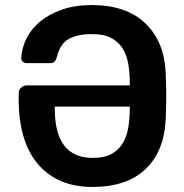

<svg xmlns="http://www.w3.org/2000/svg" viewBox="-20 -730 730 760"><path d="M636 -439Q638 -396 638 -349Q638 -302 636 -261Q631 -133 557 -61.5Q483 10 346 10Q208 10 131 -79.5Q54 -169 54 -338V-360Q54 -374 63.5 -383Q73 -392 87 -392H494Q494 -433 489 -469.5Q484 -506 468 -534Q452 -562 422.5 -578.5Q393 -595 343 -595Q289 -595 253.5 -576.5Q218 -558 205 -504Q201 -490 194.5 -485Q188 -480 177 -480H86Q77 -480 70.5 -485.5Q64 -491 64 -500Q66 -540 85 -578Q104 -616 139 -645Q174 -674 225.5 -692Q277 -710 343 -710Q480 -710 555.5 -637.5Q631 -565 636 -439ZM347 -105Q395 -105 424 -122Q453 -139 468.5 -167.5Q484 -196 489 -232.5Q494 -269 494 -308H197V-294Q199 -105 347 -105Z"/></svg>

Font: Fz Rubik Med
Style: Regular
Weight: 500
Designer: Hubert and Fischer
Foundry: Hubert and Fischer
Version: Vit hóa bi FontZin.com